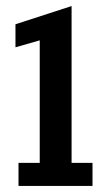

<svg xmlns="http://www.w3.org/2000/svg" viewBox="-20 -613 355 633"><path d="M41 0V-76H111V-480L31 -457V-533L216 -593V-76H285V0Z"/></svg>

Font: Rokkitt Medium
Style: Regular
Weight: 500
Version: Version 3.103